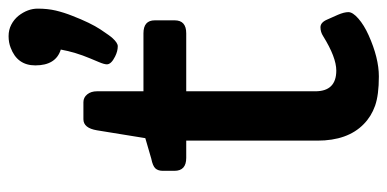

<svg xmlns="http://www.w3.org/2000/svg" viewBox="-252 -660 919 456"><g transform="rotate(-90 208.0 -431.5)"><path d="M388.2 -476.6Q388.2 -449.2 357.4 -449.2H219.7V-142.6Q219.7 -92.8 269 -92.8Q300.3 -92.8 350.6 -124Q360.4 -130.4 371.8 -130.4Q383.3 -130.4 390.1 -114.3L401.4 -88.9Q407.7 -74.2 407.7 -64Q407.7 -53.7 392.3 -40.3Q377 -26.9 353 -16.1Q298.8 8.3 254.9 8.3Q210.9 8.3 185.3 -0.7Q159.7 -9.8 141.6 -27.8Q102.5 -65.9 102.5 -137.7V-449.2H61.5Q30.8 -449.2 30.8 -477.1V-504.9Q30.8 -516.1 36.6 -522.5Q42.5 -528.8 59.6 -532.2L108.4 -546.4L127 -661.1Q132.3 -693.4 153.3 -693.4H193.8Q205.1 -693.4 212.4 -684.3Q219.7 -675.3 219.7 -661.1V-550.8H357.4Q388.2 -550.8 388.2 -523.9ZM318.8 -747.1Q281.2 -758.8 281.2 -807.6Q281.2 -850.6 323.2 -866.2Q335.4 -871.1 350.6 -871.1Q365.7 -871.1 377.9 -864.7Q390.1 -858.4 398.9 -847.7Q416 -825.7 416 -802Q416 -778.3 411.4 -758.8Q406.7 -739.3 398.9 -719.7Q382.3 -676.8 366.5 -652.8Q350.6 -628.9 345.7 -624Q334.5 -611.8 326.7 -611.8Q314.9 -611.8 302.2 -618.2Q283.7 -627.4 283.7 -637.7Q283.7 -644 289.1 -656.7L297.9 -677.7Q312.5 -712.4 318.8 -747.1Z"/></g></svg>

Font: Capriola
Style: Regular
Weight: 400
Designer: Viktoriya Grabowska
Foundry: Viktoriya Grabowska
Version: Version 1.007